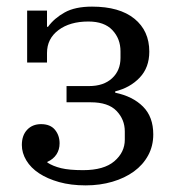

<svg xmlns="http://www.w3.org/2000/svg" viewBox="-20 -548 542 580"><path d="M239 12Q194 12 158.5 2Q123 -8 98 -24.5Q73 -41 59.5 -63.5Q46 -86 46 -110Q46 -139 62 -156Q78 -173 104 -173Q132 -173 146 -156Q160 -139 160 -115Q160 -96 150.5 -81.5Q141 -67 123 -59V-57Q140 -46 164.5 -40Q189 -34 231 -34Q294 -34 325.5 -61Q357 -88 357 -126V-151Q357 -187 332 -213Q307 -239 254 -239H181V-288H249Q293 -288 318.5 -311.5Q344 -335 344 -373V-393Q344 -431 319.5 -457Q295 -483 247 -483Q191 -483 156.5 -457Q122 -431 122 -388V-359H62V-516H122V-467H125Q144 -493 175.5 -510.5Q207 -528 258 -528Q341 -528 386 -491.5Q431 -455 431 -392Q431 -344 402 -313.5Q373 -283 328 -272V-268Q381 -257 412 -226Q443 -195 443 -142Q443 -107 427.5 -78.5Q412 -50 384.5 -30Q357 -10 319.5 1Q282 12 239 12Z"/></svg>

Font: IBM Plex Serif
Style: Regular
Weight: 400
Designer: Mike Abbink, Paul van der Laan, Pieter van Rosmalen
Foundry: Bold Monday
Version: Version 2.6